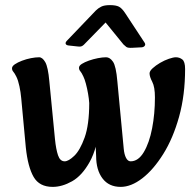

<svg xmlns="http://www.w3.org/2000/svg" viewBox="-20 -715 761 751"><path d="M452 16Q406 16 381 -17Q356 -50 356 -105Q355 -121 354.5 -138Q354 -155 357 -197L333 -198L329 -312Q328 -328 324.5 -348.5Q321 -369 316 -387.5Q311 -406 306 -416Q299 -431 294 -436.5Q289 -442 289 -450Q289 -458 300 -465Q311 -472 328 -478Q345 -484 363 -487.5Q381 -491 395 -491Q410 -491 422 -473.5Q434 -456 439 -397L464 -133Q466 -111 473 -97.5Q480 -84 491 -84Q521 -84 542.5 -120Q564 -156 575 -213Q586 -270 586 -334Q586 -375 575.5 -395Q565 -415 565 -428Q565 -437 577 -448Q589 -459 606 -469Q623 -479 640.5 -485Q658 -491 668 -491Q682 -491 693 -482.5Q704 -474 704 -445Q704 -343 680.5 -258.5Q657 -174 618.5 -112.5Q580 -51 536.5 -17.5Q493 16 452 16ZM186 16Q134 16 111.5 -23Q89 -62 81 -138L63 -331Q61 -354 56 -377.5Q51 -401 44 -415Q37 -429 32 -434.5Q27 -440 27 -448Q27 -456 38 -463.5Q49 -471 66 -477.5Q83 -484 101 -487.5Q119 -491 133 -491Q146 -491 157 -472Q168 -453 173 -397L195 -171Q199 -131 207 -107.5Q215 -84 233 -84Q248 -84 270.5 -105.5Q293 -127 311 -177Q329 -227 329 -312L371 -231Q361 -136 331 -82Q301 -28 262 -6Q223 16 186 16ZM242 -556Q235 -549 237 -543.5Q239 -538 249 -537L286 -533Q294 -532 299 -534Q304 -536 308 -540L393 -627L463 -541Q468 -536 474 -531.5Q480 -527 497 -528L535 -530Q543 -531 546.5 -536.5Q550 -542 545 -549L470 -663Q457 -683 445 -689Q433 -695 410 -695Q388 -695 376 -689Q364 -683 355 -674Z"/></svg>

Font: Alkatra
Style: Regular
Weight: 400
Designer: Suman Bhandary
Version: Version 1.100;gftools[0.9.22]